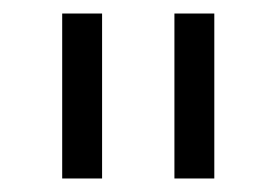

<svg xmlns="http://www.w3.org/2000/svg" viewBox="-20 -760 410 284"><path d="M72 -496V-740H131V-496ZM238 -496V-740H297V-496Z"/></svg>

Font: Oxanium Light
Style: Regular
Weight: 300
Designer: Severin Meyer
Version: Version 1.000